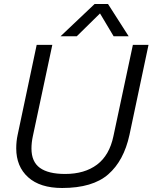

<svg xmlns="http://www.w3.org/2000/svg" viewBox="-20 -923 761 958"><path d="M452 -903H519L622 -742H547L479 -856L363 -742H282ZM61 -183Q61 -218 68 -250L163 -699H241L144 -244Q137 -212 137 -182Q137 -116 179 -85.5Q221 -55 305 -55Q402 -55 464 -101.5Q526 -148 546 -244L643 -699H721L626 -250Q598 -121 520 -53Q442 15 290 15Q180 15 120.5 -38.5Q61 -92 61 -183Z"/></svg>

Font: Prompt Light
Style: Italic
Weight: 300
Italic angle: -12°
Designer: Katatrad Team
Foundry: CadsonDemak
Version: Version 1.000